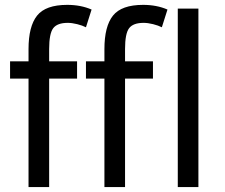

<svg xmlns="http://www.w3.org/2000/svg" viewBox="-20 -762 915 782"><path d="M639.2 -650.9Q625 -658.2 603.5 -663.6Q582 -668.9 564.9 -668.9Q522.5 -668.9 505.9 -647.2Q489.3 -625.5 489.3 -562V-512.2H603V-441.9H489.3V0H405.3V-441.9H330.1V-512.2H405.3V-562Q405.3 -654.8 440.2 -698.5Q475.1 -742.2 563 -742.2Q618.2 -742.2 662.1 -723.1ZM330.1 -650.9Q315.9 -658.2 294.4 -663.6Q272.9 -668.9 255.9 -668.9Q213.4 -668.9 196.8 -647.2Q180.2 -625.5 180.2 -562V-512.2H293.9V-441.9H180.2V0H96.2V-441.9H21V-512.2H96.2V-562Q96.2 -654.8 131.1 -698.5Q166 -742.2 253.9 -742.2Q309.1 -742.2 353 -723.1ZM704.1 0V-727.1H788.1V0Z"/></svg>

Font: ClearSansRegular
Style: Regular
Weight: 400
Foundry: Intel Corporation
Version: Version 1.00